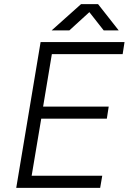

<svg xmlns="http://www.w3.org/2000/svg" viewBox="-20 -902 633 922"><path d="M175 -700H578L569 -642H229L187 -390H502L493 -332H178L132 -58H471L461 0H58ZM369 -882H450V-881L313 -756H228ZM379 -882H381H451L550 -756H478Z"/></svg>

Font: Oak Sans Light Italic
Style: Regular
Weight: 400
Italic angle: -9.5°
Foundry: Erik Kennedy, Walven
Version: Version 1.000;Glyphs 3.1.2 (3151)